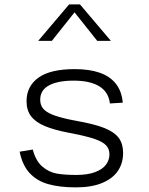

<svg xmlns="http://www.w3.org/2000/svg" viewBox="-20 -818 660 850"><path d="M523.5 -363.5 466.5 -360Q461 -410 420.2 -435.5Q379.5 -461 305.5 -461Q236 -461 197 -440Q158 -419 158 -376.5Q158 -354 170 -338.5Q182 -323 210.2 -311.2Q238.5 -299.5 287.5 -289Q317.5 -283 320.5 -282.5Q399.5 -268.5 443.2 -250.8Q487 -233 506 -207Q525 -181 525 -141Q525 -95.5 501.8 -61.2Q478.5 -27 431.8 -7.8Q385 11.5 316 11.5Q243.5 11.5 193 -3Q142.5 -17.5 110.8 -52.2Q79 -87 67 -146.5L125 -156Q138.5 -105 167.8 -80.2Q197 -55.5 231.5 -49.5Q266 -43.5 317.5 -43.5Q367.5 -43.5 400.5 -55.8Q433.5 -68 449 -88.8Q464.5 -109.5 464.5 -134.5Q464.5 -159 449.5 -174.8Q434.5 -190.5 399.8 -202.5Q365 -214.5 299.5 -227.5L288.5 -229.5Q219.5 -242.5 178.2 -260Q137 -277.5 117.2 -303.8Q97.5 -330 97.5 -370Q97.5 -436 150 -474Q202.5 -512 311 -512Q375.5 -512 421 -496.2Q466.5 -480.5 492.8 -447.5Q519 -414.5 523.5 -363.5ZM286 -798.5H334L471 -637H410.5L296 -781H324L209.5 -637H149Z"/></svg>

Font: Monaspace Neon Var
Style: Regular
Weight: 400
Designer: Riley Cran and the Lettermatic Team
Version: Version 1.000 (Monaspace Neon Var)